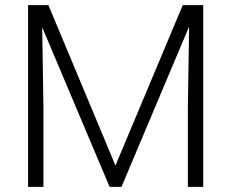

<svg xmlns="http://www.w3.org/2000/svg" viewBox="-20 -731 905 751"><path d="M169.4 -710.9 431.6 -83.5 694.8 -710.9H774.9V0H714.8V-309.6L719.7 -627L455.1 0H408.7L145 -624.5L149.9 -311.5V0H89.8V-710.9Z"/></svg>

Font: RobotoInd Light
Style: Regular
Weight: 300
Designer: Google
Version: Version 2.001151; 2014